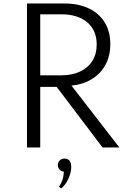

<svg xmlns="http://www.w3.org/2000/svg" viewBox="-20 -845 739 1100"><path d="M134.5 0V-825H348.5Q429.5 -825 488.5 -797Q547.5 -769 579.8 -716.8Q612 -664.5 612 -592Q612 -525.5 584.8 -474.8Q557.5 -424 507.8 -392.8Q458 -361.5 389.5 -354.5L664 0H567.5L304.5 -347.5H210.5V0ZM210.5 -413.5H330.5Q393.5 -413.5 439 -435Q484.5 -456.5 509.2 -496.2Q534 -536 534 -590Q534 -671 480 -717Q426 -763 330.5 -763H210.5ZM330.5 234.5 318 224.5Q329.5 209 337.2 187Q345 165 345.5 138.5Q331.5 137 321.5 126.5Q311.5 116 311.5 101.5Q311.5 85 322.2 74.2Q333 63.5 350.5 63.5Q368.5 63.5 378.2 75.5Q388 87.5 388 112.5Q388 144.5 371.2 180.2Q354.5 216 330.5 234.5Z"/></svg>

Font: Spartan Thin
Style: Regular
Weight: 400
Version: Version 1.004